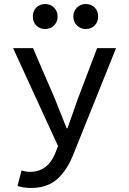

<svg xmlns="http://www.w3.org/2000/svg" viewBox="-20 -728 640 953"><path d="M134 205Q97 205 67 195L87 118Q108 125 129 125Q217 125 255 31L268 -3L45 -489H144L254 -234Q262 -215 281 -166Q300 -117 311 -91H315Q334 -147 365 -234L462 -489H556L347 31Q315 115 265 160Q215 205 134 205ZM248.5 -602Q231 -584 204 -584Q177 -584 160 -601.5Q143 -619 143 -646Q143 -673 160 -690.5Q177 -708 204 -708Q231 -708 248.5 -690Q266 -672 266 -646Q266 -620 248.5 -602ZM450 -601.5Q433 -584 406 -584Q379 -584 361.5 -602Q344 -620 344 -646Q344 -672 361.5 -690Q379 -708 406 -708Q433 -708 450 -690.5Q467 -673 467 -646Q467 -619 450 -601.5Z"/></svg>

Font: TypoPRO Source Code Pro
Style: Regular
Weight: 500
Monospace: yes
Designer: Paul D. Hunt, Teo Tuominen
Foundry: Adobe Systems Incorporated
Version: Version 2.010;PS 1.0;hotconv 1.0.84;makeotf.lib2.5.63406